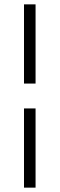

<svg xmlns="http://www.w3.org/2000/svg" viewBox="-20 -780 273 880"><path d="M90 -397H143V-760H90ZM90 80H143V-283H90Z"/></svg>

Font: Arthouse Owned Light
Style: Regular
Weight: 300
Designer: Jeremy Tribby
Foundry: Tribby Type
Version: Version 1.000;PS 001.000;hotconv 1.0.88;makeotf.lib2.5.64775